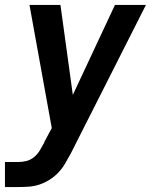

<svg xmlns="http://www.w3.org/2000/svg" viewBox="-24 -540 644 775"><path d="M-4 215V114H49Q65 114 82 110Q99 106 113.5 94Q128 82 137 66.5Q146 51 155 35V33L185 -23L95 -520H220L270 -157L440 -520H565L262 79Q251 99 239.5 119Q228 139 212 156Q196 173 176 185.5Q156 198 135 205Q114 212 92 213.5Q70 215 48 215Z"/></svg>

Font: Iosevka Custom Oblique
Style: Bold
Weight: 700
Italic angle: -9°
Monospace: yes
Designer: Belleve Invis
Foundry: Belleve Invis
Version: Version 30.1.2; ttfautohint (v1.8.4)